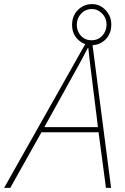

<svg xmlns="http://www.w3.org/2000/svg" viewBox="-68 -915 608 935"><path d="M-48 0 356 -716H380L473 0H448L412 -271H134L-18 0ZM148 -296H409L372 -594Q370 -614 367 -636.5Q364 -659 362 -682H360Q349 -660 336.5 -637.5Q324 -615 313 -594ZM378 -695Q340 -695 311.5 -722.5Q283 -750 283 -794Q283 -838 311.5 -866.5Q340 -895 380 -895Q419 -895 446.5 -865.5Q474 -836 474 -796Q474 -751 446 -723Q418 -695 378 -695ZM378 -719Q410 -719 430.5 -741.5Q451 -764 451 -796Q451 -827 429.5 -849Q408 -871 380 -871Q348 -871 327 -848.5Q306 -826 306 -794Q306 -763 326 -741Q346 -719 378 -719Z"/></svg>

Font: Noto Sans Disp Thin
Style: Italic
Weight: 100
Italic angle: -12°
Designer: Monotype Design Team
Foundry: Monotype Imaging Inc.
Version: Version 2.000;GOOG;noto-source:20170915:90ef993387c0